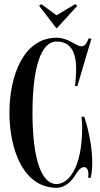

<svg xmlns="http://www.w3.org/2000/svg" viewBox="-20 -888 478 916"><path d="M338.5 -868.2 250 -815 177 -868.2 166.5 -860.5 250 -752 349 -860.5ZM368.5 -330C370.5 -321 372 -301 372 -280C372 -82 304 -10 250 -10C173 -10 135 -142 135 -350C135 -558 173 -690 250 -690C335 -690 350 -609 341 -510L338 -477H349L416 -703L403 -705C393 -679 384 -667 368 -667C345 -667 306 -708 250 -708C92 -708 25 -526 25 -350C25 -174 92 8 250 8C283.5 8 317.2 -14.2 342.8 -58.2C355.8 -80.5 369.8 -90.8 380.8 -90.8C396.2 -90.8 406 -71.8 400 -40H413C417.5 -60.5 420 -85 420 -112C420 -177.5 406.5 -258 381.5 -332Z"/></svg>

Font: Picaflor 24 pt
Style: Regular
Weight: 400
Designer: Ariel Martín Pérez
Foundry: Tunera Type Foundry
Version: Version 1.000;hotconv 1.0.109;makeotfexe 2.5.65596